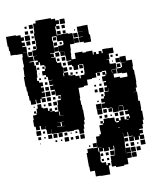

<svg xmlns="http://www.w3.org/2000/svg" viewBox="-110 -789 916 1083"><g transform="rotate(-10 348.0 -247.0)"><path d="M87 -100H65V-122H86H57V-160H61V-186H82V-195H70V-207H82V-195H87V-220H125V-215H150V-197H159V-208H173V-194H162V-191H186V-184H207V-220H211V-246H232V-254H219V-268H233V-255H235V-273H208V-302H207V-309H184V-333H204V-338H183V-364H204V-366H181V-387H172V-399H154V-423H172V-435H160V-447H172V-435H178V-448H173V-456H151V-476H144V-463H128V-479H141V-488H123V-514H141V-515H120V-547H144V-553H147V-580H149V-601H146V-641H150V-667H151V-696H167V-710H225H255V-703H278V-692H297V-670H278V-660H295V-642H277V-659H271V-637H272V-608H297V-610H335V-606H361V-577H362V-545H336V-511H333V-484H331V-460H354V-493H398V-486H418V-489H454V-466H459V-478H473V-465H488V-479H504V-465H510V-487H542V-486H571V-456H542V-425H524V-423H538V-399H544V-397H572V-365H544V-363H568V-339H549V-317H552H582V-310H605H624V-313H625V-333H598V-337H572V-365H598V-369H604V-393H627V-394H599V-428H633V-400H665V-362H662V-342H667V-313H668V-269H666V-241H659V-218H643V-217H662V-185H661V-164H669V-118H667V-107H672V-55H666V-31H660V-7H638V-1H656V19H637V27H658V51H634V30H628V51H604V30H599V52H573V26H595V23H572V-1H568V21H545V58H543V85H570V113H544V115H570V143H544V177H519V182H473V175H450V143H452V115H477V111H454V87H478V110H480V83H481V60H477V80H455V63H450V83H422V63H417V80H396V119H393V138H397V144H421V162H429V152H443V166H433V216H379V214H351V181H324V153H322V123V75H330V53H362V75V55H388V21H390V-7H411V-16H421V-35H420V-67H442V-74H429V-88H443V-75H449V-98H483V-96H511V-72H517V-66H533V-73H518V-89H534V-74H545V-92H567V-74H578V-89H594V-78H598V-91H596V-120V-101H576V-121H595V-126H571V-155H570V-156H546V-154H569V-128H543V-151H542V-125H510V-151H506V-131H486V-151H506V-154H479V-178V-158H453V-184H473V-190H455V-212H473V-224H480V-247H506V-250H485V-272H500V-281H486V-301H500V-307H482V-335H503V-343H488V-359H504V-344H510V-363H508V-365H486V-361H451V-336H425V-332H396V-301H372V-295H341V-286V-236H338V-225H340V-198H343V-170H345V-112H340V-87H334V-63H329V-38H303V-63H298V-65H275V-62H237V-65H213V-64H179V-65H150V-92H149V-68H123V-94H147H119V-116H118V-99H94V-121H87ZM330 -667H302V-695H330ZM147 -670H125V-692H147ZM112 -675H100V-687H112ZM115 -642H97V-660H115ZM325 -642H307V-660H325ZM144 -643H128V-659H144ZM90 -247H62V-272H57V-299H54V-326H51V-353H48V-409H53V-434H54V-463H59V-483H58V-519H62V-539H24V-541H-4V-567H-8V-593H-12V-649H44V-645H70V-631H86V-611H70V-601H86V-581H69V-576H91V-546H68V-545H90V-519H94V-514H119V-488H94V-484H119V-461H126V-421H124V-393H119V-373H128V-362H147V-340H133V-333H148V-309H133V-304H149V-278H126V-272H147V-250H125V-271H118V-249H94V-271H90ZM457 -540H415V-547H392V-575H415V-577H392V-605H420V-582V-606H391V-636H420V-637H452V-607V-582H457ZM120 -607H92V-635H120ZM296 -611H276V-631H296ZM324 -613H308V-629H324ZM142 -615H130V-627H142ZM379 -618H373V-624H379ZM274 -393H270V-374H274V-393H298V-374H309V-371H336V-363H358V-347H364V-363H387V-370H390V-395V-424H365V-422H359V-398H333V-422H327V-456H301V-484H299V-511H298V-489H274V-513H296V-514H269V-548H296V-551H301V-572H297V-574H269V-605H244V-603H242V-579H244V-543H243V-514H217V-511H236V-491H219V-488H243V-462H247V-454H269V-429H274ZM388 -579H364V-603H388ZM117 -580H95V-602H117ZM265 -582H247V-600H265ZM145 -582H127V-600H145ZM389 -548H363V-574H389ZM265 -552H247V-570H265ZM144 -553H128V-569H144ZM292 -555H280V-567H292ZM111 -556H101V-566H111ZM268 -519H244V-543H268ZM117 -520H95V-542H117ZM267 -490H245V-512H267ZM216 -494V-510V-494ZM93 -463V-483V-463ZM296 -461H276V-481H296ZM263 -464H249V-478H263ZM327 -430H305V-452H327ZM294 -433H278V-449H294ZM562 -435H550V-447H562ZM592 -435H580V-447H592ZM142 -435H130V-447H142ZM598 -399H574V-423H598ZM297 -400H275V-422H297ZM386 -401H366V-421H386ZM323 -404H309V-418H323ZM559 -408H553V-414H559ZM138 -409H134V-413H138ZM596 -371H576V-391H596ZM323 -375H310V-388H323ZM382 -375H370V-387H382ZM171 -376H161V-386H171ZM141 -376H131V-386H141ZM351 -376H341V-386H351ZM544 -344V-363H542V-344ZM474 -343H458V-359H474ZM173 -344H159V-358H173ZM176 -311H156V-331H176ZM468 -319H464V-323H468ZM179 -278H153V-304H179ZM206 -281H186V-301H206ZM472 -285H460V-297H472ZM441 -286H431V-296H441ZM478 -249H454V-273H478ZM177 -250H155V-272H177ZM444 -253H428V-269H444ZM203 -254H189V-268H203ZM508 -251V-265H507V-251ZM117 -220H95V-242H117ZM206 -221H186V-241H206ZM175 -222H157V-240H175ZM472 -225H460V-237H472ZM141 -226H131V-236H141ZM79 -228H73V-234H79ZM203 -194H189V-208H203ZM440 -197H432V-205H440ZM451 -156H421V-186H451ZM213 -159V-182H209V-159ZM214 -157H232V-158H214ZM450 -127H422V-155H450ZM476 -131H456V-151H476ZM214 -124H228V-125H214ZM207 -100H185V-98H213V-123H189V-122H207ZM567 -100H545V-122H567ZM535 -102H517V-120H535ZM474 -103H458V-119H474ZM443 -104H429V-118H443ZM500 -107H492V-115H500ZM213 -97H228V-98H213ZM89 -68H63V-94H89ZM112 -75H100V-87H112ZM579 -70H589V-73H579ZM207 -40H185V-62H207ZM177 -40H155V-62H177ZM147 -40H125V-62H147ZM234 -43H218V-59H234ZM84 -43H68V-59H84ZM291 -46H281V-56H291ZM110 -47H102V-55H110ZM259 -48H253V-54H259ZM522 -34H533V-36H522ZM238 -9H214V-33H238ZM328 -9H304V-33H328ZM295 -12H277V-30H295ZM263 -14H249V-28H263ZM171 -16H161V-26H171ZM200 -17H192V-25H200ZM78 -19H74V-23H78ZM544 20V-3H543V20ZM387 50H365V28H387ZM566 49H546V29H566ZM350 43H342V35H350ZM659 82H633V56H659ZM395 58H412V57H390V79H395ZM596 79H576V59H596ZM563 76H549V62H563ZM620 73H612V65H620ZM599 112H573V86H599ZM542 111V86H541V111ZM627 110H605V88H627ZM444 107H428V91H444ZM413 106H399V92H413ZM599 142H573V116H599ZM442 135H430V123H442ZM412 135H400V123H412Z"/></g></svg>

Font: Rubik Storm
Style: Regular
Weight: 400
Designer: Hubert and Fischer, NaN
Foundry: Hubert and Fischer, NaN
Version: Version 2.201